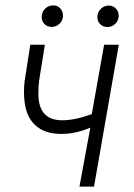

<svg xmlns="http://www.w3.org/2000/svg" viewBox="-20 -695 499 715"><path d="M330.1 0H275.9L316.4 -219.7Q261.7 -196.3 209.5 -196.3Q207.5 -196.3 205.6 -196.3Q146 -196.8 111.6 -228.5Q77.1 -260.3 71.3 -318.8Q69.3 -335.4 69.3 -353Q69.3 -373 71.8 -394L92.8 -528.3H147L125.5 -393.6Q123 -371.1 123 -348.6Q123 -344.7 123 -341.3Q125 -248.5 209 -247.1Q210.9 -247.1 212.9 -247.1Q258.3 -247.1 321.8 -270L367.7 -528.3H422.4ZM342.8 -633.8Q343.8 -650.4 355.5 -662.1Q367.2 -673.8 384.3 -674.3Q401.4 -674.3 412.1 -662.6Q421.9 -651.9 421.9 -636.7Q421.9 -635.3 421.9 -633.8Q420.9 -617.2 408.9 -606Q397 -594.7 380.4 -594.2Q363.3 -594.2 352.5 -605.5Q341.8 -616.7 342.8 -633.8ZM135.3 -634.3Q136.2 -650.9 147.9 -662.6Q159.7 -674.3 176.8 -674.8Q177.2 -674.8 178.2 -674.8Q193.8 -675.3 204.6 -663.6Q214.4 -652.8 214.4 -638.2Q214.4 -636.2 214.4 -634.3Q213.4 -617.7 201.4 -606.4Q189.5 -595.2 172.9 -594.7Q155.8 -594.7 145 -606Q134.3 -617.2 135.3 -634.3Z"/></svg>

Font: MAUL Condensed Light Italic
Style: Light Italic
Weight: 300
Italic angle: -12°
Designer: MAUL
Version: Version 1.0; 2020; ttfautohint (v1.8.3)